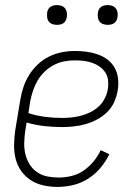

<svg xmlns="http://www.w3.org/2000/svg" viewBox="-20 -729 540 757"><path d="M207 8Q179 8 151.5 2Q124 -4 101.5 -18.5Q79 -33 63.5 -55Q48 -77 41.5 -103.5Q35 -130 35.5 -158.5Q36 -187 40 -215L60 -335Q64 -361 72.5 -386Q81 -411 95 -433.5Q109 -456 129 -475Q149 -494 173.5 -506Q198 -518 224 -523Q250 -528 275 -528Q298 -528 321 -525Q344 -522 365.5 -514.5Q387 -507 404.5 -493.5Q422 -480 432.5 -461Q443 -442 445.5 -418.5Q448 -395 444 -372Q440 -349 430 -326.5Q420 -304 402 -286.5Q384 -269 362 -257.5Q340 -246 317 -239.5Q294 -233 270.5 -230.5Q247 -228 225 -228Q189 -228 154 -232Q119 -236 85 -246L79 -209Q76 -187 75.5 -164Q75 -141 80.5 -119.5Q86 -98 97.5 -80Q109 -62 126.5 -50Q144 -38 166 -33.5Q188 -29 211 -29Q236 -29 261.5 -35Q287 -41 309 -56Q331 -71 348.5 -92Q366 -113 377 -137L411 -121Q397 -92 376 -67Q355 -42 327.5 -24.5Q300 -7 269 0.5Q238 8 207 8ZM225 -264Q243 -264 262 -266Q281 -268 300 -273Q319 -278 337 -287Q355 -296 369.5 -309.5Q384 -323 393 -341Q402 -359 405 -377Q408 -395 406 -412.5Q404 -430 395 -443.5Q386 -457 372.5 -466.5Q359 -476 343 -481.5Q327 -487 310 -489Q293 -491 275 -491Q254 -491 233 -487Q212 -483 192 -472.5Q172 -462 155.5 -446Q139 -430 128 -411Q117 -392 110 -371Q103 -350 99 -329L92 -283Q123 -273 156.5 -268.5Q190 -264 225 -264ZM405 -631Q395 -631 386.5 -634Q378 -637 372.5 -644Q367 -651 366 -660.5Q365 -670 366 -680Q367 -686 370 -692Q373 -698 379 -702Q385 -706 391.5 -707.5Q398 -709 404 -709Q414 -709 422.5 -706Q431 -703 436.5 -696Q442 -689 443.5 -679.5Q445 -670 443 -660Q442 -654 439 -648Q436 -642 430.5 -638Q425 -634 418 -632.5Q411 -631 405 -631ZM205 -631Q195 -631 186.5 -634Q178 -637 172.5 -644Q167 -651 166 -660.5Q165 -670 166 -680Q167 -686 170 -692Q173 -698 179 -702Q185 -706 191.5 -707.5Q198 -709 204 -709Q214 -709 222.5 -706Q231 -703 236.5 -696Q242 -689 243.5 -679.5Q245 -670 243 -660Q242 -654 239 -648Q236 -642 230.5 -638Q225 -634 218 -632.5Q211 -631 205 -631Z"/></svg>

Font: Iosevka Term Curly Extralight
Style: Italic
Weight: 200
Italic angle: -9°
Designer: Belleve Invis
Foundry: Belleve Invis
Version: Version 32.3.0